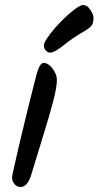

<svg xmlns="http://www.w3.org/2000/svg" viewBox="-20 -742 393 766"><path d="M62 4Q48 4 38 -7.5Q28 -19 28 -34Q28 -38 35.5 -72Q43 -106 54.5 -155.5Q66 -205 79.5 -260Q93 -315 105 -363.5Q117 -412 125 -442Q138 -491 154 -491Q167 -491 179 -480Q191 -469 199 -453.5Q207 -438 207 -423Q207 -395 192.5 -339Q178 -283 154.5 -208Q131 -133 105 -46Q90 4 62 4ZM180 -532Q170 -532 162.5 -541Q155 -550 155 -561Q155 -570 167.5 -589Q180 -608 200 -631Q220 -654 242 -674.5Q264 -695 283 -708.5Q302 -722 312 -722Q328 -722 340.5 -703Q353 -684 353 -671Q353 -649 345 -639.5Q337 -630 322 -621Q269 -590 233 -561Q197 -532 180 -532Z"/></svg>

Font: Solitreo
Style: Regular
Weight: 400
Designer: Nathan Gross, Bryan Kirschen, Binghamton University
Foundry: Eli Heuer
Version: Version 1.100; ttfautohint (v1.8.4.7-5d5b)